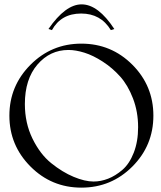

<svg xmlns="http://www.w3.org/2000/svg" viewBox="-20 -860 740 880"><path d="M119.5 -563Q216 -660 353 -660Q490 -660 586.5 -563.5Q683 -467 683 -330Q683 -193 586.5 -96.5Q490 0 353 0Q216 0 119.5 -97Q23 -194 23 -330Q23 -466 119.5 -563ZM94 -383Q94 -296 129 -224.5Q164 -153 215 -112Q266 -71 317.5 -49.5Q369 -28 409 -28Q442 -28 475.5 -41Q509 -54 541 -81.5Q573 -109 593 -160Q613 -211 613 -277Q613 -348 589.5 -409Q566 -470 530.5 -509.5Q495 -549 451 -577.5Q407 -606 367 -618.5Q327 -631 294 -631Q209 -631 151.5 -564Q94 -497 94 -383ZM202 -727Q280 -840 354 -840Q430 -840 504 -727L488 -722Q442 -798 352 -798Q260 -798 218 -722Z"/></svg>

Font: kawoszeh
Style: Medium
Weight: 500
Version: Version 000.030